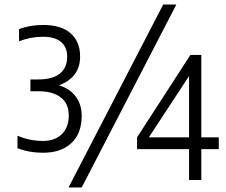

<svg xmlns="http://www.w3.org/2000/svg" viewBox="-20 -793 994 846"><path d="M57 0ZM340 -283Q340 -205 294.5 -162.5Q249 -120 170 -120Q108 -120 57 -140V-195Q111 -172 170 -172Q221 -172 252 -201.5Q283 -231 283 -285Q283 -336 248 -363.5Q213 -391 149 -391H114V-443H149Q211 -443 243.5 -468.5Q276 -494 276 -544Q276 -585 249 -608Q222 -631 170 -631Q114 -631 64 -611V-665Q114 -683 170 -683Q250 -683 291.5 -646Q333 -609 333 -544Q333 -452 240 -417Q289 -402 314.5 -366.5Q340 -331 340 -283ZM699 -773H757L340 33H282ZM944 -136H867V0H813V-136H584V-188L819 -551H867V-188H944ZM813 -188V-458L636 -188Z"/></svg>

Font: Biryani UltraLight
Style: Regular
Weight: 250
Designer: Dan Reynolds and Mathieu Réguer
Foundry: Dan Reynolds and Mathieu Réguer
Version: Version 1.003; ttfautohint (v1.1) -l 5 -r 5 -G 72 -x 0 -D la